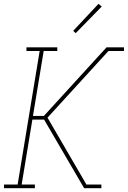

<svg xmlns="http://www.w3.org/2000/svg" viewBox="-20 -982 667 1002"><path d="M1 0V-19H72L187 -716H118V-735H279V-716H208L152 -377H209L536 -735H627V-716H546L228 -368L431 -19H509V0H419L210 -358H149L93 -19H162V0ZM375 -809 362 -821 494 -962 511 -948Z"/></svg>

Font: Iosevka Etoile Thin
Style: Italic
Weight: 100
Italic angle: -9°
Designer: Belleve Invis
Foundry: Belleve Invis
Version: Version 22.1.2; ttfautohint (v1.8.4)